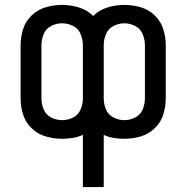

<svg xmlns="http://www.w3.org/2000/svg" viewBox="-20 -558 760 783"><path d="M487 -68Q464 -68 442.5 -79Q421 -90 412 -112Q403 -134 403 -158V-373Q403 -396 412 -418.5Q421 -441 442.5 -452Q464 -463 487 -463Q510 -463 531.5 -452Q553 -441 562 -418.5Q571 -396 571 -373V-158Q571 -134 562 -112Q553 -90 531.5 -79Q510 -68 487 -68ZM233 -68Q210 -68 188.5 -79Q167 -90 158 -112Q149 -134 149 -158V-373Q149 -396 158 -418.5Q167 -441 188.5 -452Q210 -463 233 -463Q257 -463 278.5 -452Q300 -441 309 -418.5Q318 -396 318 -373V-158Q318 -134 309 -112Q300 -90 278.5 -79Q257 -68 233 -68ZM318 205H403V-8Q422 1 443.5 4.5Q465 8 487 8Q521 8 553.5 -1.5Q586 -11 611 -35Q636 -59 646 -91.5Q656 -124 656 -158V-373Q656 -406 646 -438.5Q636 -471 611 -495Q586 -519 553.5 -528.5Q521 -538 487 -538Q452 -538 418 -527.5Q384 -517 360 -493Q336 -517 302 -527.5Q268 -538 233 -538Q200 -538 167 -528.5Q134 -519 109 -495Q84 -471 74 -438.5Q64 -406 64 -373V-158Q64 -124 74 -91.5Q84 -59 109 -35Q134 -11 167 -1.5Q200 8 233 8Q255 8 276.5 4.5Q298 1 318 -8Z"/></svg>

Font: Iosevka Sparkle
Style: Regular
Weight: 400
Designer: Belleve Invis
Foundry: Belleve Invis
Version: Version 4.5.0; ttfautohint (v1.8.3)